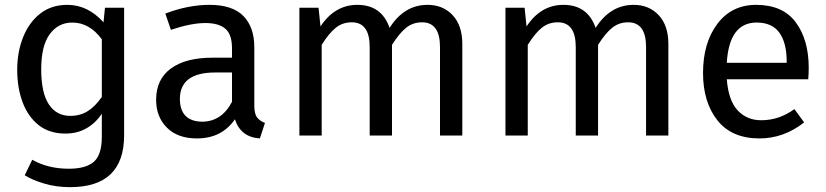

<svg xmlns="http://www.w3.org/2000/svg" viewBox="-20 -559 3407 792"><path d="M269 213Q211 213 161.5 198Q112 183 82 164L113 100Q178 137 264 137Q335 137 367.5 108Q400 79 400 5V-90Q375 -52 337 -30Q299 -8 250 -8Q184 -8 140 -42.5Q96 -77 73.5 -136.5Q51 -196 51 -271Q51 -345 75.5 -406Q100 -467 146 -503Q192 -539 258 -539Q342 -539 407 -467L413 -527H492V-1Q492 213 269 213ZM270 -81Q310 -81 341 -100Q372 -119 400 -159V-397Q349 -466 278 -466Q221 -466 185.5 -418.5Q150 -371 150 -273Q150 -176 181.5 -128.5Q213 -81 270 -81Z M1052 12Q973 7 949 -67Q895 12 792 12Q713 12 668.5 -32.5Q624 -77 624 -147Q624 -232 685 -276.5Q746 -321 856 -321H937V-360Q937 -417 909.5 -440.5Q882 -464 827 -464Q769 -464 685 -436L662 -503Q756 -539 844 -539Q939 -539 984 -493Q1029 -447 1029 -364V-123Q1029 -89 1041 -74Q1053 -59 1073 -52ZM813 -57Q894 -57 937 -139V-260H868Q723 -260 722 -152Q722 -59 813 -57Z M1887 0H1795V-365Q1795 -467 1721 -467Q1684 -467 1656 -445Q1628 -423 1597 -374V0H1505V-365Q1505 -467 1431 -467Q1393 -467 1365 -444.5Q1337 -422 1307 -374V0H1215V-527H1294L1302 -450Q1361 -539 1454 -539Q1554 -539 1587 -444Q1647 -539 1744 -539Q1807 -539 1847 -496.5Q1887 -454 1887 -378Z M2737 0H2645V-365Q2645 -467 2571 -467Q2534 -467 2506 -445Q2478 -423 2447 -374V0H2355V-365Q2355 -467 2281 -467Q2243 -467 2215 -444.5Q2187 -422 2157 -374V0H2065V-527H2144L2152 -450Q2211 -539 2304 -539Q2404 -539 2437 -444Q2497 -539 2594 -539Q2657 -539 2697 -496.5Q2737 -454 2737 -378Z M3113 12Q2998 12 2939 -63Q2880 -138 2880 -258Q2880 -382 2939 -460.5Q2998 -539 3099 -539Q3209 -539 3262.5 -467Q3316 -395 3316 -279Q3316 -256 3314 -232H2978Q2985 -144 3023 -103.5Q3061 -63 3120 -63Q3194 -63 3257 -109L3297 -54Q3213 12 3113 12ZM3225 -300V-306Q3225 -382 3195 -424Q3165 -466 3101 -466Q2988 -466 2978 -300Z"/></svg>

Font: Trujillo
Style: Regular
Weight: 400
Designer: Fira Sans original fonts by bBox Type GmbH, Carrois Corporate GbR, & Edenspiekermann AG / Changes by Cristiano Sobral
Foundry: Fira Sans original fonts by bBox Type GmbH, Carrois Corporate GbR, & Edenspiekermann AG / Changes by Cristiano Sobral
Version: Version 4.301;October 17, 2021;FontCreator 14.0.0.2814 64-bi